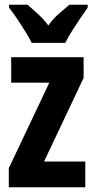

<svg xmlns="http://www.w3.org/2000/svg" viewBox="-20 -786 396 806"><path d="M338 0H17V-80L187 -439H27V-546H331V-459L165 -108H338ZM113 -606Q104 -625 87 -652.5Q70 -680 51.5 -707.5Q33 -735 18 -754V-766H96Q112 -752 137 -729.5Q162 -707 183 -679Q204 -709 228 -729Q252 -749 271 -766H348V-754Q334 -734 316 -707.5Q298 -681 281 -654Q264 -627 254 -606Z"/></svg>

Font: Noto Sans Gujarati UI ExtraCondensed
Style: Bold
Weight: 700
Width: 2
Designer: Jelle Bosma - Monotype Design Team, Universal Thirst
Foundry: Monotype Imaging Inc.
Version: Version 2.106; ttfautohint (v1.8.4.7-5d5b)